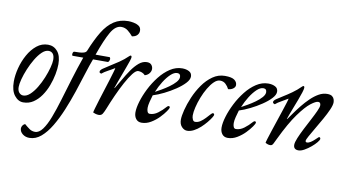

<svg xmlns="http://www.w3.org/2000/svg" viewBox="-92 -965 2652 1473"><g transform="rotate(10 1233.5 -228.0)"><path d="M111 19Q72 19 42.5 -18.5Q13 -56 13 -126Q13 -176 27.5 -232Q42 -288 69.5 -337.5Q97 -387 136 -418.5Q175 -450 224 -450Q269 -450 298 -415.5Q327 -381 327 -316Q327 -281 318.5 -236.5Q310 -192 293 -147Q276 -102 250 -64.5Q224 -27 189.5 -4Q155 19 111 19ZM102 -33Q129 -33 155 -57Q181 -81 204 -119Q227 -157 244.5 -200Q262 -243 272 -281Q282 -319 282 -342Q282 -374 269.5 -389Q257 -404 236 -404Q210 -404 184.5 -379.5Q159 -355 136 -316.5Q113 -278 95 -234.5Q77 -191 67 -153Q57 -115 57 -92Q57 -63 70.5 -48Q84 -33 102 -33Z M582 -399Q563 -349 541.5 -280Q520 -211 494.5 -134.5Q469 -58 438.5 15.5Q408 89 372.5 148.5Q337 208 295.5 243.5Q254 279 205 279Q174 279 152 261.5Q130 244 129 219Q129 208 135 197.5Q141 187 155 180Q177 199 196 212.5Q215 226 240 226Q271 226 298 189.5Q325 153 349 90.5Q373 28 397 -52.5Q421 -133 448 -222Q475 -311 506 -399H425Q418 -399 418 -409Q418 -417 421 -424.5Q424 -432 431 -432Q449 -432 469 -433Q489 -434 505 -439Q521 -444 526 -456Q563 -548 601 -610Q639 -672 687 -703.5Q735 -735 800 -735Q817 -735 840.5 -730.5Q864 -726 881.5 -714Q899 -702 899 -677Q899 -657 885 -642.5Q871 -628 845 -625Q828 -646 805.5 -664Q783 -682 754 -682Q708 -682 672.5 -620Q637 -558 595 -438H703Q709 -438 711 -426Q711 -418 707 -408.5Q703 -399 695 -399Z M994 -450Q1018 -450 1029.5 -436Q1041 -422 1041 -404Q1041 -387 1029 -371Q1017 -355 994 -348Q983 -360 968.5 -365.5Q954 -371 940 -371Q922 -371 897.5 -339.5Q873 -308 846 -258Q819 -208 793.5 -151Q768 -94 748 -43Q738 -18 728.5 -2.5Q719 13 699 13Q686 13 674 9.5Q662 6 654 2Q654 -4 662 -31.5Q670 -59 682 -98.5Q694 -138 708 -181Q722 -224 734 -263.5Q746 -303 754 -330Q762 -357 762 -363Q742 -350 712 -334Q682 -318 663 -302Q658 -303 653 -305.5Q648 -308 648 -315Q648 -327 667.5 -341Q687 -355 718 -374Q749 -393 784.5 -417Q820 -441 852 -472Q858 -478 862 -478Q870 -478 870 -465Q870 -458 863 -436.5Q856 -415 844.5 -384.5Q833 -354 821 -321Q809 -288 798 -259Q787 -230 781 -211H784Q804 -243 827 -283.5Q850 -324 876 -362Q902 -400 931.5 -425Q961 -450 994 -450Z M1203 -139Q1210 -147 1216 -147Q1226 -147 1226 -136Q1226 -130 1210 -106.5Q1194 -83 1167 -55Q1140 -27 1105 -6Q1070 15 1032 15Q1004 15 988.5 -5Q973 -25 973 -56Q973 -91 988 -141Q1003 -191 1030 -244.5Q1057 -298 1094 -345Q1131 -392 1175.5 -421Q1220 -450 1269 -450Q1300 -450 1322.5 -438Q1345 -426 1345 -399Q1345 -375 1319 -347Q1293 -319 1252 -291.5Q1211 -264 1165.5 -241.5Q1120 -219 1081 -207Q1073 -181 1066 -153Q1059 -125 1059 -106Q1059 -88 1064.5 -75.5Q1070 -63 1083 -63Q1115 -63 1146 -86Q1177 -109 1203 -139ZM1237 -408Q1213 -408 1186.5 -383Q1160 -358 1135.5 -319Q1111 -280 1093 -236Q1112 -246 1140.5 -262.5Q1169 -279 1197 -299Q1225 -319 1244 -340.5Q1263 -362 1263 -381Q1263 -408 1237 -408Z M1560 -152Q1571 -152 1571 -140Q1571 -135 1560.5 -118Q1550 -101 1531.5 -78.5Q1513 -56 1489.5 -34.5Q1466 -13 1439.5 1Q1413 15 1387 15Q1364 15 1345 -5.5Q1326 -26 1326 -61Q1326 -89 1338 -137Q1350 -185 1373 -239Q1396 -293 1429.5 -341Q1463 -389 1506.5 -419.5Q1550 -450 1602 -450Q1655 -450 1676 -434Q1697 -418 1697 -395Q1697 -379 1681 -367Q1665 -355 1642 -354Q1632 -375 1614.5 -391.5Q1597 -408 1571 -408Q1548 -408 1525 -386Q1502 -364 1481 -328.5Q1460 -293 1444 -252Q1428 -211 1419 -173Q1410 -135 1410 -109Q1410 -93 1416.5 -78Q1423 -63 1436 -63Q1458 -63 1477.5 -76.5Q1497 -90 1513.5 -107.5Q1530 -125 1542 -138.5Q1554 -152 1560 -152Z M1874 -139Q1881 -147 1887 -147Q1897 -147 1897 -136Q1897 -130 1881 -106.5Q1865 -83 1838 -55Q1811 -27 1776 -6Q1741 15 1703 15Q1675 15 1659.5 -5Q1644 -25 1644 -56Q1644 -91 1659 -141Q1674 -191 1701 -244.5Q1728 -298 1765 -345Q1802 -392 1846.5 -421Q1891 -450 1940 -450Q1971 -450 1993.5 -438Q2016 -426 2016 -399Q2016 -375 1990 -347Q1964 -319 1923 -291.5Q1882 -264 1836.5 -241.5Q1791 -219 1752 -207Q1744 -181 1737 -153Q1730 -125 1730 -106Q1730 -88 1735.5 -75.5Q1741 -63 1754 -63Q1786 -63 1817 -86Q1848 -109 1874 -139ZM1908 -408Q1884 -408 1857.5 -383Q1831 -358 1806.5 -319Q1782 -280 1764 -236Q1783 -246 1811.5 -262.5Q1840 -279 1868 -299Q1896 -319 1915 -340.5Q1934 -362 1934 -381Q1934 -408 1908 -408Z M2216 -465Q2216 -455 2207.5 -428Q2199 -401 2186 -367Q2173 -333 2160 -299.5Q2147 -266 2137.5 -240.5Q2128 -215 2126 -207H2129Q2144 -228 2165.5 -258.5Q2187 -289 2213.5 -322Q2240 -355 2270.5 -384.5Q2301 -414 2333 -432Q2365 -450 2398 -450Q2424 -450 2436.5 -440.5Q2449 -431 2453 -418Q2457 -405 2457 -394Q2457 -373 2441 -336.5Q2425 -300 2401 -257.5Q2377 -215 2353 -174.5Q2329 -134 2313 -105Q2297 -76 2297 -67Q2297 -61 2300.5 -58.5Q2304 -56 2308 -56Q2322 -56 2337.5 -66Q2353 -76 2367 -89.5Q2381 -103 2390 -111Q2394 -113 2395 -113Q2400 -113 2402.5 -109Q2405 -105 2405 -101Q2405 -92 2389.5 -73Q2374 -54 2350 -34Q2326 -14 2300.5 0.5Q2275 15 2255 15Q2216 15 2216 -22Q2216 -41 2230.5 -76Q2245 -111 2266.5 -153Q2288 -195 2309.5 -235.5Q2331 -276 2345.5 -308Q2360 -340 2360 -354Q2360 -378 2340 -378Q2322 -378 2284 -349Q2246 -320 2193 -247Q2140 -174 2077 -43Q2067 -23 2058.5 -5Q2050 13 2036 13Q2023 13 2014 9.5Q2005 6 1997 2Q1997 -4 2005.5 -31.5Q2014 -59 2027 -98.5Q2040 -138 2054.5 -181Q2069 -224 2082 -263.5Q2095 -303 2103.5 -330Q2112 -357 2112 -363Q2092 -350 2062.5 -334Q2033 -318 2015 -302Q2010 -303 2004.5 -306.5Q1999 -310 1999 -317Q1999 -328 2018 -341.5Q2037 -355 2067.5 -373.5Q2098 -392 2132.5 -416.5Q2167 -441 2198 -472Q2204 -478 2208 -478Q2216 -478 2216 -465Z"/></g></svg>

Font: Sedan
Style: Italic
Weight: 400
Italic angle: -13.8°
Designer: Sebastian Salazar
Foundry: Sebastian Salazar
Version: Version 1.100; ttfautohint (v1.8.4.7-5d5b)